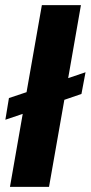

<svg xmlns="http://www.w3.org/2000/svg" viewBox="-20 -732 355 752"><path d="M172 0H19L69 -286L1 -263L15 -348L84 -371L144 -712H297L247 -426L315 -449L299 -364L232 -341Z"/></svg>

Font: Creato Display ExtraBold
Style: Italic
Weight: 800
Italic angle: -10°
Version: Version 1.000